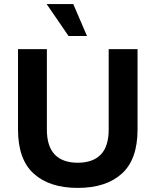

<svg xmlns="http://www.w3.org/2000/svg" viewBox="-20 -908 760 938"><path d="M360 10Q222 10 145 -59.5Q68 -129 68 -275V-668H209V-275Q209 -193 247.5 -153Q286 -113 360 -113Q434 -113 472.5 -153Q511 -193 511 -275V-668H652V-275Q652 -129 575 -59.5Q498 10 360 10ZM315 -732 208 -888H338L405 -732Z"/></svg>

Font: Celebes
Style: Bold
Weight: 700
Designer: Anugrah Pasau
Foundry: Lafontype
Version: Version 1.000; ttfautohint (v1.8.4)